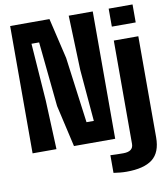

<svg xmlns="http://www.w3.org/2000/svg" viewBox="-105 -888 1042 1188"><g transform="rotate(-10 416.0 -293.5)"><path d="M40 0V-800H287L347 -545L402 -132H448L420 -457L408 -800H559V0H300L240 -262L199 -669H151L177 -307L190 0ZM659 -687V-800H809V-687ZM512 206V95Q527 96 552 96.5Q577 97 593 97Q656 97 656 49V-600H810V35Q810 130 756.5 171.5Q703 213 593 213Q574 213 553 211Q532 209 512 206Z"/></g></svg>

Font: Big Shoulders Text Black
Style: Regular
Weight: 900
Designer: Patric King
Foundry: XO Type Co
Version: Version 1.000; ttfautohint (v1.8.2)